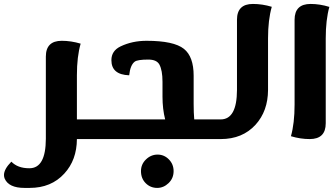

<svg xmlns="http://www.w3.org/2000/svg" viewBox="-54 -691 1659 954"><path d="M435.5 0H328.1Q327.6 104 265.6 171.4Q200.7 242.7 93.3 242.7H67.9Q-10.7 242.7 -30.8 196.3Q-34.2 188 -34.2 178.7Q-34.2 149.4 2.4 112.3Q34.2 145 90.8 145H92.3Q173.3 145 173.8 -1V-409.7Q173.8 -488.3 252.9 -488.3Q299.3 -488.3 346.7 -474.1Q328.1 -409.7 328.1 -316.9V-97.7H435.5Z M669.9 219.2Q646.5 195.8 646.5 159.2Q646.5 125 671.4 101.1Q696.3 77.1 729 77.1Q761.7 77.1 785.2 101.1Q808.6 125 808.6 159.2Q808.6 194.8 783.7 218.8Q758.8 242.7 727.1 242.7Q693.4 242.7 669.9 219.2ZM911.1 -97.7H1042.5V0H414.6V-97.7H766.6Q753.4 -149.4 753.4 -210.9V-284.7Q753.4 -341.8 737.8 -370.6Q724.1 -395 683.1 -395Q629.9 -395 615.7 -384.8Q593.3 -368.2 587.9 -316.9Q499.5 -319.8 499.5 -392.1Q499.5 -438.5 544.9 -460.4Q603 -488.3 674.3 -488.3Q809.6 -488.3 859.9 -448.2Q908.2 -409.7 908.2 -314.9V-174.8Q908.2 -130.9 911.1 -97.7Z M1296.4 -657.2Q1277.8 -592.3 1277.8 -500V-243.7Q1277.3 -139.2 1215.8 -71.3Q1150.9 0 1043 0H1018.1V-97.7H1042.5Q1123 -97.7 1123.5 -243.7V-592.8Q1123.5 -671.4 1202.6 -671.4Q1249.5 -671.4 1296.4 -657.2Z M1489.3 -671.4Q1535.6 -671.4 1582.5 -656.7Q1564.5 -592.8 1564.5 -500V-78.6Q1564.5 0 1484.9 0Q1438.5 0 1391.6 -14.2Q1409.7 -78.6 1409.7 -171.4V-592.8Q1409.7 -671.4 1489.3 -671.4Z"/></svg>

Font: Sukar
Style: black
Weight: 900
Designer: Dario Muhafara - Ghiath Alsory
Foundry: Dario Muhafara - Ghiath Alsory
Version: Version 1.00 March 27, 2016, initial release